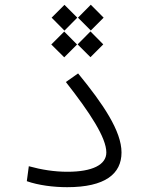

<svg xmlns="http://www.w3.org/2000/svg" viewBox="-20 -775 626 797"><path d="M258.8 2C416.5 2 484.4 -53.2 484.4 -142.1C484.4 -230.5 408.7 -342.8 304.2 -470.2L253.4 -434.6C353 -307.6 421.4 -203.6 421.4 -142.1C421.4 -90.8 363.3 -62 259.8 -62C206.1 -62 152.8 -70.3 99.6 -85L91.3 -22.9C139.6 -5.9 201.7 2 258.8 2ZM355.5 -537.6 408.7 -590.8 355.5 -644.5 302.2 -590.8ZM247.6 -647.9 300.8 -701.7 247.6 -754.9 194.3 -701.7ZM246.6 -537.1 299.8 -590.3 246.6 -644 192.9 -590.3ZM356.9 -648.4 410.2 -701.7 356.9 -755.4 303.7 -701.7Z"/></svg>

Font: Cascadia Code PL Light
Style: Regular
Weight: 300
Monospace: yes
Designer: Aaron Bell
Foundry: Saja Typeworks
Version: Version 2404.023